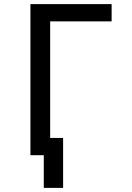

<svg xmlns="http://www.w3.org/2000/svg" viewBox="-20 -755 640 934"><path d="M287 159H193V0H128V-735H523V-651H224V-84H287Z"/></svg>

Font: Iosevka Custom Medium Extended
Style: Regular
Weight: 500
Width: 7
Monospace: yes
Designer: Belleve Invis
Foundry: Belleve Invis
Version: Version 11.2.4; ttfautohint (v1.8.4)